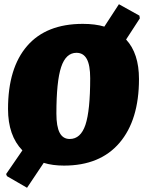

<svg xmlns="http://www.w3.org/2000/svg" viewBox="-20 -772 682 909"><path d="M577 -585Q638 -519 638 -398Q638 -204 546 -96Q454 12 283 12Q229 12 187 -1L108 117L13 62L9 52L86 -60Q18 -130 18 -256Q18 -450 108.5 -554.5Q199 -659 372 -659Q431 -659 474 -646L543 -752L640 -698L642 -685ZM407 -402Q407 -463 391 -492.5Q375 -522 342 -522Q292 -522 269.5 -454.5Q247 -387 247 -234Q247 -173 262.5 -143.5Q278 -114 310 -114Q362 -114 384.5 -181Q407 -248 407 -402Z"/></svg>

Font: Alegreya Black
Style: Italic
Weight: 900
Italic angle: -7°
Designer: Juan Pablo del Peral
Foundry: Huerta Tipografica
Version: Version 2.007; ttfautohint (v1.6)